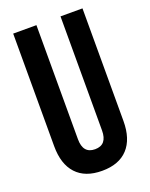

<svg xmlns="http://www.w3.org/2000/svg" viewBox="-135 -772 668 854"><g transform="rotate(-20 199.0 -345.5)"><path d="M35 -700H145V-160Q145 -92 202 -92Q259 -92 259 -160V-700H363V-167Q363 -82 321 -36.5Q279 9 199 9Q119 9 77 -36.5Q35 -82 35 -167Z"/></g></svg>

Font: Bebas Neue
Style: Regular
Weight: 400
Designer: Ryoichi Tsunekawa
Foundry: Ryoichi Tsunekawa
Version: Version 1.400